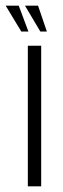

<svg xmlns="http://www.w3.org/2000/svg" viewBox="-41 -656 222 676"><path d="M57 0V-495H104V0ZM124 -545H101L47 -636H93ZM59 -545H34L-21 -636H25Z"/></svg>

Font: Alumni Sans Light
Style: Regular
Weight: 300
Version: Version 1.018